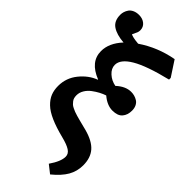

<svg xmlns="http://www.w3.org/2000/svg" viewBox="-328 -868 1149 1149"><g transform="rotate(45 246.5 -293.0)"><path d="M383.8 232.9 333 192.9Q375 132.3 375 91.8Q375 66.9 350.8 51.5Q326.7 36.1 277.8 23.9Q210 6.8 163.6 -13.7Q117.2 -34.2 91.1 -59.6Q64.9 -85 54 -112.8Q43 -140.6 43 -175.8Q43 -243.2 85.4 -295.9Q127.9 -348.6 185.1 -370.1V-372.1Q77.1 -414.6 77.1 -504.9Q77.1 -572.3 136.2 -636.2Q74.2 -641.1 39.6 -664.3Q4.9 -687.5 4.9 -740.2Q4.9 -752.9 8.8 -765.6Q12.7 -778.3 21.2 -790.8Q29.8 -803.2 46.6 -811Q63.5 -818.8 85.9 -818.8Q116.2 -818.8 136 -802.2Q155.8 -785.6 155.8 -758.8Q155.8 -748 152.1 -738.5Q148.4 -729 137.2 -707Q150.4 -697.8 203.1 -692.9Q302.2 -760.3 422.9 -782.2L485.8 -686V-671.9Q333.5 -634.8 263.7 -593.5Q193.8 -552.2 193.8 -504.9Q193.8 -474.1 220.9 -449.5Q248 -424.8 285.2 -418Q330.6 -460 377.9 -460Q392.6 -460 406 -456.3Q419.4 -452.6 432.4 -444.6Q445.3 -436.5 453.1 -420.9Q460.9 -405.3 460.9 -383.8Q460.9 -347.2 441.2 -324Q421.4 -300.8 377 -300.8Q332 -300.8 287.1 -338.9Q267.6 -332.5 247.8 -322Q228 -311.5 207.3 -296.1Q186.5 -280.8 173.3 -259Q160.2 -237.3 160.2 -213.9Q160.2 -202.1 162.8 -192.1Q165.5 -182.1 171.9 -174.1Q178.2 -166 184.6 -159.9Q190.9 -153.8 202.9 -147.9Q214.8 -142.1 224.4 -138.2Q233.9 -134.3 250.7 -129.6Q267.6 -125 279.3 -121.8Q291 -118.7 311.5 -113.5Q332 -108.4 345.2 -105Q419.4 -85 452.6 -46.9Q485.8 -8.8 485.8 54.2Q485.8 104.5 461.7 146.7Q437.5 189 383.8 232.9Z"/></g></svg>

Font: Literata Book
Style: Bold
Weight: 700
Designer: Latin by Veronika Burian and Jose Scaglione. Greek by Irene Vlachou. Cyrillic by Vera Evstafieva
Foundry: TypeTogether
Version: Version 2.003;PS 002.003;hotconv 1.0.88;makeotf.lib2.5.64775